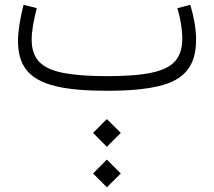

<svg xmlns="http://www.w3.org/2000/svg" viewBox="-20 -382 900 808"><path d="M429.7 235.8 488.3 177.2 429.7 119.1 371.6 177.2ZM429.7 406.2 488.3 348.1 429.7 289.6 371.6 348.1ZM726.6 -347.7C740.2 -300.3 747.1 -257.3 747.1 -218.8C747.1 -179.2 737.3 -148.4 717.8 -125.5C678.2 -79.6 589.8 -61.5 430.2 -61.5C352.1 -61.5 290 -66.4 243.7 -75.7C151.4 -94.2 113.3 -137.2 113.3 -215.3C113.3 -251 121.6 -297.4 134.8 -347.7L79.1 -361.8C64.9 -304.7 55.7 -252 55.7 -209.5C55.7 -156.2 68.4 -114.7 93.8 -84.5C144.5 -23.4 252.4 0 430.2 0C520 0 592.3 -6.3 647.5 -19.5C757.3 -45.4 805.2 -105.5 805.2 -215.3C805.2 -260.7 795.9 -311 780.8 -361.8Z"/></svg>

Font: Estedad Light
Style: Regular
Weight: 300
Designer: Amin Abedi
Version: Version 7.3